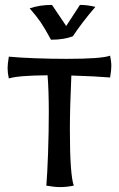

<svg xmlns="http://www.w3.org/2000/svg" viewBox="-20 -757 484 783"><path d="M169 0Q173 -48 176 -133.5Q179 -219 179 -300Q179 -388 174 -450Q52 -449 16 -437Q11 -459 11 -479Q11 -496 16 -526Q55 -522 122 -519.5Q189 -517 251 -517Q394 -517 429 -530Q434 -507 434 -487Q434 -471 429 -441Q370 -446 271 -449Q265 -321 265 -227Q265 -44 281 0Q251 6 226 6Q201 6 169 0ZM101 -723Q142 -737 192 -737L250 -651L306 -737Q336 -737 369 -729Q314 -665 277 -609Q241 -595 188 -595Q162 -643 145.5 -667Q129 -691 101 -723Z"/></svg>

Font: Mirza
Style: Regular
Weight: 400
Designer: Arabic design by Kourosh Beigpour, Latin design by Eduardo Tunni, engineering by Lasse Fister
Version: Version 1.000